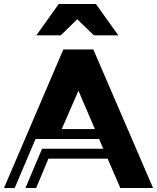

<svg xmlns="http://www.w3.org/2000/svg" viewBox="-23 -947 791 967"><path d="M283 -769H160L273 -927H460L573 -769H450L366 -850ZM-3 0H51L156 -247H476L497 -198H189L105 0H159L221 -148H519L583 0H748L447 -698H296ZM288 -297 372 -490 455 -297Z"/></svg>

Font: Balans
Style: Regular
Weight: 400
Designer: Thomas Breure
Foundry: Thomas Breure
Version: Version 2.001